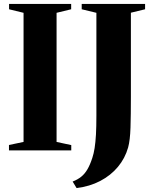

<svg xmlns="http://www.w3.org/2000/svg" viewBox="-20 -763 785 974"><path d="M99.5 -43V-698L26 -716V-743H341V-716L267 -698V-43L341.5 -27V0H25.5V-27.5ZM348.5 158Q374 148 392 133.5Q410 119 423.5 96Q437 73 448.5 37.5Q455.5 16.5 460 -12Q464.5 -40.5 466.8 -80.5Q469 -120.5 469 -175.5V-698L394.5 -716V-743H716V-716L644 -698.5V-271.5Q644 -181 642 -116.2Q640 -51.5 630 -15Q614.5 40 578.2 83.5Q542 127 488.5 155Q435 183 368.5 191Z"/></svg>

Font: Merriweather 120pt ExtraBold
Style: Regular
Weight: 800
Version: Version 2.100